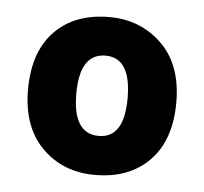

<svg xmlns="http://www.w3.org/2000/svg" viewBox="-37 -760 463 436"><g transform="rotate(5 195.0 -542.0)"><path d="M364 -542Q364 -456 318 -409Q272 -362 194 -362Q121 -362 73.5 -409.5Q26 -457 26 -542Q26 -628 71.5 -675Q117 -722 196 -722Q267 -722 315.5 -675Q364 -628 364 -542ZM136 -542Q136 -451 195 -451Q253 -451 253 -542Q253 -634 195 -634Q136 -634 136 -542Z"/></g></svg>

Font: Noto Sans Sinhala UI ExtraBold
Style: Regular
Weight: 800
Designer: Jelle Bosma - Monotype Design Team
Foundry: Monotype Imaging Inc.
Version: Version 2.006; ttfautohint (v1.8.4.7-5d5b)